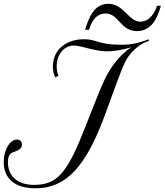

<svg xmlns="http://www.w3.org/2000/svg" viewBox="-20 -998 889 1037"><path d="M784.2 -785.6C730.5 -767.1 696.8 -756.3 635.7 -756.3C507.8 -756.3 503.9 -786.1 433.6 -786.1C337.9 -786.1 265.6 -730.5 265.6 -638.7C265.6 -614.3 271 -594.7 278.8 -579.6L295.9 -589.4C289.6 -602.5 286.1 -619.1 286.1 -639.2C286.1 -706.5 328.6 -752 378.4 -752C418.9 -752 490.2 -720.7 559.1 -720.7C595.2 -720.7 644.5 -729 688.5 -742.7C639.6 -709.5 598.1 -661.6 568.4 -611.8C539.6 -564 519.5 -512.7 440.9 -312.5C342.8 -62.5 290.5 0.5 162.6 0.5C75.7 0.5 22.9 -46.9 22.9 -120.6C22.9 -149.4 29.8 -168.9 50.8 -175.8C71.3 -182.6 98.6 -191.9 98.6 -217.8C98.6 -234.4 87.9 -244.1 71.3 -244.1C33.7 -244.1 0 -188.5 0 -122.6C0 -34.7 59.1 19 171.9 19C338.9 19 446.3 -100.1 550.3 -386.2C630.9 -608.9 648.9 -657.2 672.9 -691.9C697.8 -727.5 741.2 -765.1 784.2 -776.9ZM564.5 -977.5C481.9 -977.5 455.6 -888.2 439.5 -836.9H460.4C466.8 -856.9 487.8 -925.3 549.8 -925.3C622.6 -925.3 628.9 -830.1 720.2 -830.1C797.9 -830.1 830.1 -898.9 849.1 -966.8H827.6C820.3 -935.5 788.6 -880.9 738.8 -880.9C672.9 -880.9 650.4 -977.5 564.5 -977.5Z"/></svg>

Font: Petit Formal Script
Style: Regular
Weight: 400
Designer: Pablo Impallari, Brenda Gallo, Rodrigo Fuenzalida
Foundry: Pablo Impallari, Brenda Gallo, Rodrigo Fuenzalida
Version: Version 1.001